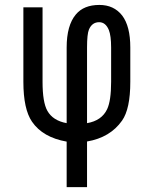

<svg xmlns="http://www.w3.org/2000/svg" viewBox="-20 -567 626 782"><path d="M75.2 -537.1H153.3V-233.9Q153.3 -150.4 172.9 -115.7Q195.3 -75.7 251.5 -65.4V-373.5Q251.5 -463.9 289.1 -508.3Q321.3 -546.9 384.8 -546.9Q443.8 -546.9 477.5 -503.9Q510.7 -460.4 510.7 -373.5V-233.9Q510.7 -123.5 477.1 -75.7Q428.7 -6.8 334.5 9.3V195.3H251.5V9.8Q154.3 -7.3 110.4 -71.3Q75.2 -122.6 75.2 -233.9ZM432.6 -373.5Q432.6 -421.4 423.3 -444.8Q410.2 -476.6 383.8 -476.6Q355 -476.6 342.3 -446.8Q334.5 -428.2 334.5 -373.5V-65.4Q394.5 -75.7 416.5 -122.6Q432.6 -157.2 432.6 -233.9Z"/></svg>

Font: Consola Mono
Style: Book
Weight: 400
Monospace: yes
Designer: Wojciech Kalinowski "wmk69" (wmk69@o2.pl)
Foundry: Wojciech Kalinowski "wmk69" (wmk69@o2.pl)
Version: Version 2.1.0